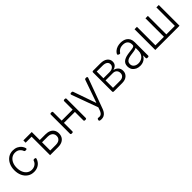

<svg xmlns="http://www.w3.org/2000/svg" viewBox="321 -1959 3569 3569"><g transform="rotate(-45 2105.5 -174.5)"><path d="M169.4 -25.2Q115.1 -62.1 85.2 -125.4Q55.4 -189.3 55.4 -270.6Q55.4 -352.3 85.9 -416.5Q116.1 -480.1 170.1 -517Q224.4 -553.3 295.5 -553.3Q349.8 -553.3 394.9 -532.3Q439.3 -511 468 -473Q489.3 -445 498.9 -410.2Q499.6 -408 499.6 -404.5Q499.6 -396 493.6 -389.9Q487.6 -383.9 479 -383.9H456.7Q449.9 -383.9 444.4 -387.8Q438.9 -391.7 436.8 -398.1Q424.4 -435.7 392.8 -462.7Q355.1 -495.7 296.5 -495.7Q244.3 -495.7 204.2 -467.7Q163.7 -438.6 141.7 -388.8Q119 -339.1 119 -272.7Q119 -206.7 141 -155.2Q163.4 -103.7 203.1 -75.3Q243.3 -46.5 296.5 -46.5Q333.1 -46.5 362.9 -60.4Q392.4 -73.5 413.4 -99.1Q429.7 -119.3 437.1 -144.5Q439.3 -151.3 444.8 -155.2Q450.3 -159.1 457 -159.1H479.4Q488.3 -159.1 494.3 -153.1Q500.4 -147 500.4 -138.5Q500.4 -136.4 499.6 -132.8Q490.1 -99.1 469.8 -71.4Q442.1 -32.7 397.7 -10.7Q353 11.4 296.5 11.4Q223 11.4 169.4 -25.2Z M787.6 -334.9H936.1Q996.8 -334.9 1040.1 -314.8Q1083.5 -294.7 1106 -257.5Q1128.6 -220.2 1128.6 -169Q1128.6 -118.3 1106.2 -80.3Q1083.1 -41.5 1040 -20.8Q996.8 0 936.1 0H724.1V-485.8H566.8V-545.5H787.6ZM936.1 -59.7Q974.8 -59.7 1003.9 -72.1Q1033 -84.5 1049 -108.7Q1065 -132.8 1065 -166.2Q1065 -200.3 1049 -225Q1033 -249.6 1003.9 -262.4Q974.8 -275.2 936.1 -275.2H787.6V-59.7Z M1267.4 -20.6V-524.9Q1267.4 -533.4 1273.4 -539.4Q1279.5 -545.5 1288 -545.5H1309.7Q1318.5 -545.5 1324.6 -539.4Q1330.6 -533.4 1330.6 -524.9V-302.2H1619V-524.9Q1619 -533.4 1625 -539.4Q1631 -545.5 1639.6 -545.5H1661.2Q1670.1 -545.5 1676.1 -539.4Q1682.2 -533.4 1682.2 -524.9V-20.6Q1682.2 -12.1 1676.1 -6Q1670.1 0 1661.2 0H1639.6Q1631 0 1625 -6Q1619 -12.1 1619 -20.6V-242.5H1330.6V-20.6Q1330.6 -12.1 1324.6 -6Q1318.5 0 1309.7 0H1288Q1279.5 0 1273.4 -6Q1267.4 -12.1 1267.4 -20.6Z M1839.1 200.6Q1835.6 199.9 1834.2 199.2Q1827.1 197.8 1822.6 192.1Q1818.2 186.4 1818.2 179.3Q1818.2 176.5 1819.2 173.3L1824.2 155.9Q1826.3 149.1 1831.9 145.1Q1837.4 141 1843.8 141Q1845.5 141 1848.4 141.7Q1863.6 144.5 1875 144.5Q1895.2 144.5 1911.6 137.1Q1945 122.2 1967.3 60.7L1987.2 5.3L1796.5 -517.8Q1795.5 -521 1795.5 -524.5Q1795.5 -533 1801.5 -539.2Q1807.5 -545.5 1816.1 -545.5H1840.2Q1846.9 -545.5 1852.3 -541.7Q1857.6 -538 1860.1 -531.6L2017 -83.5H2022L2179 -531.6Q2181.1 -537.6 2186.6 -541.5Q2192.1 -545.5 2198.9 -545.5H2223.4Q2232.2 -545.1 2238.1 -539.1Q2244 -533 2244 -524.5Q2244 -520.2 2242.5 -517L2021.7 86.3Q2006.4 126.1 1985.4 151.6Q1964.1 177.9 1936.4 191.1Q1908 204.2 1874.3 204.2Q1856.9 204.2 1839.1 200.6Z M2376.1 -20.6V-524.9Q2376.1 -533.4 2382.3 -539.4Q2388.5 -545.5 2397 -545.5H2590.9Q2678.6 -545.5 2728.3 -507.8Q2778.4 -469.5 2778.4 -406.2Q2778.4 -357.6 2750.4 -328.5Q2722.7 -299.7 2675.1 -287.3Q2722.7 -279.1 2758.9 -243.6Q2795.1 -208.1 2795.1 -147.7Q2795.1 -83.8 2748.6 -41.9Q2702.1 0 2622.2 0H2397Q2388.5 0 2382.3 -6Q2376.1 -12.1 2376.1 -20.6ZM2622.2 -58.6Q2672.2 -58.6 2701.3 -84.5Q2730.5 -110.1 2730.5 -153.1Q2730.5 -199.2 2703.1 -226.6Q2675.1 -253.9 2629.3 -253.9H2436.4V-58.6ZM2594.8 -310Q2650.6 -310 2682.5 -335.2Q2714.8 -359.7 2714.8 -400.9Q2714.8 -442.5 2682.2 -464.8Q2649.5 -486.9 2590.9 -486.9H2436.4V-310Z M2995.7 -6.4Q2954.5 -27 2930 -62.5Q2906.2 -100.5 2906.2 -152Q2906.2 -192.1 2921.9 -220.5Q2936.4 -246.4 2965.6 -266.3Q2994 -283.4 3032 -294.4Q3082 -306.5 3116.1 -309.7L3157.3 -315.3Q3189.6 -319.6 3194.2 -320.3Q3225.1 -323.5 3242.2 -333.8Q3258.5 -342.3 3258.5 -362.9V-376.4Q3258.5 -433.2 3225.5 -463.8Q3193.2 -495.7 3130.7 -495.7Q3070.3 -495.7 3034.1 -469.8Q3004.3 -449.6 2989.3 -424Q2986.9 -419.4 2982.1 -416.7Q2977.3 -414.1 2972.3 -414.1Q2968.7 -414.1 2964.5 -415.8L2943.5 -423.3Q2937.1 -425.4 2933.4 -430.8Q2929.7 -436.1 2929.7 -442.8Q2929.7 -448.5 2932.2 -453.1Q2949.9 -484 2972.7 -502.1Q3003.6 -528.4 3046.5 -541.5Q3087.7 -552.9 3128.6 -552.9Q3158.7 -552.9 3194.2 -544.7Q3230.1 -535.9 3256.4 -516.7Q3285.2 -497.2 3304.3 -460.6Q3322.1 -423.3 3322.1 -370V-21Q3322.1 -12.1 3316.1 -6Q3310 0 3301.1 0H3279.5Q3271 0 3264.7 -6Q3258.5 -12.1 3258.5 -21V-86.3H3255.7Q3242.5 -60.7 3221.2 -39.4Q3199.6 -16 3165.1 -2.1Q3132.5 12.4 3085.9 12.4Q3036.6 12.4 2995.7 -6.4ZM3005 -72.8Q3040.5 -44.7 3094.5 -44.7Q3142.4 -44.7 3181.8 -67.5Q3218.4 -88.8 3239 -126.8Q3258.5 -163.4 3258.5 -209.2V-288Q3253.9 -283 3235.8 -275.6Q3215.6 -269.9 3197.4 -266.3L3182.5 -263.8Q3166.9 -261 3154.8 -259.9L3144.2 -258.2Q3121.4 -255 3116.1 -254.6Q3074.6 -249.3 3037.3 -237.2Q3005.7 -224.8 2987.2 -203.8Q2969.8 -181.5 2969.8 -149.9Q2969.8 -99.1 3005 -72.8Z M3552.9 -545.5V-59.7H3776.6V-545.5H3839.8V-59.7H4063.6V-545.5H4126.8V0H3489.7V-545.5Z"/></g></svg>

Font: DeltaSans Light
Style: Regular
Weight: 300
Designer: Rasmus Andersson
Foundry: rsms
Version: Version 3.012